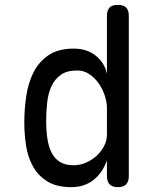

<svg xmlns="http://www.w3.org/2000/svg" viewBox="-20 -760 640 790"><path d="M465 10Q442 10 431 -1.5Q420 -13 420 -36V-100Q411 -75 397.5 -55Q384 -35 366 -20.5Q348 -6 325 2Q302 10 273 10Q212 10 174 -14Q136 -38 115 -76.5Q94 -115 87 -162.5Q80 -210 80 -256Q80 -310 88 -364.5Q96 -419 118 -462.5Q140 -506 180 -533Q220 -560 283 -560Q338 -560 374.5 -530.5Q411 -501 420 -456V-695Q420 -718 431 -729Q442 -740 465 -740Q488 -740 499 -729Q510 -718 510 -695V-36Q510 -13 499 -1.5Q488 10 465 10ZM282 -80Q309 -80 334 -91Q359 -102 378 -119.5Q397 -137 408.5 -159.5Q420 -182 420 -206V-316Q420 -340 411 -367Q402 -394 386 -417Q370 -440 347.5 -455Q325 -470 298 -470Q255 -470 230 -452Q205 -434 191.5 -404.5Q178 -375 174 -337.5Q170 -300 170 -262Q170 -223 175 -189.5Q180 -156 192.5 -131.5Q205 -107 227 -93.5Q249 -80 282 -80Z"/></svg>

Font: Maple Mono
Style: Regular
Weight: 400
Monospace: yes
Designer: subframe7536
Version: Version 7.300